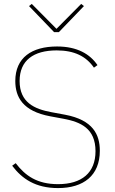

<svg xmlns="http://www.w3.org/2000/svg" viewBox="-20 -947 587 979"><path d="M280 -783 408 -916 394 -927 268 -800 142 -927 128 -916 256 -783ZM276 12C406 12 489 -52 489 -178C489 -260 455 -335 312 -362L242 -375C155 -391 80 -425 80 -534C80 -639 151 -690 269 -690C359 -690 419 -660 459 -602L477 -615C439 -671 374 -710 271 -710C142 -710 58 -653 58 -534C58 -452 96 -380 236 -354L306 -341C390 -325 467 -293 467 -176C467 -66 397 -8 276 -8C169 -8 109 -51 60 -115L42 -102C92 -36 160 12 276 12Z"/></svg>

Font: IBM Plex Thai Thin
Style: Regular
Weight: 100
Designer: Mike Abbink, Paul van der Laan, Pieter van Rosmalen, Ben Mitchell, Mark Frömberg
Foundry: Bold Monday
Version: Version 1.0